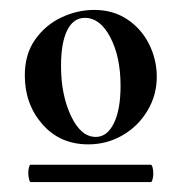

<svg xmlns="http://www.w3.org/2000/svg" viewBox="-20 -650 365 387"><path d="M37 -302Q37 -308 38.5 -313Q40 -318 41 -318H284Q286 -318 287.5 -312.5Q289 -307 289 -301Q289 -294 287.5 -288.5Q286 -283 284 -283H42Q40 -283 38.5 -289Q37 -295 37 -302ZM30 -498Q30 -541 51 -570.5Q72 -600 104 -615Q136 -630 170 -630Q208 -630 236.5 -611Q265 -592 280.5 -561Q296 -530 296 -495Q296 -458 277 -426.5Q258 -395 226.5 -377Q195 -359 158 -359Q101 -359 65.5 -399.5Q30 -440 30 -498ZM223 -477Q223 -535 202.5 -574.5Q182 -614 151 -614Q128 -614 115.5 -589Q103 -564 103 -517Q103 -459 123 -416.5Q143 -374 173 -374Q196 -374 209.5 -401.5Q223 -429 223 -477Z"/></svg>

Font: Cormorant SC
Style: Bold
Weight: 700
Designer: Christian Thalmann (Catharsis Fonts)
Foundry: Catharsis Fonts
Version: Version 4.000